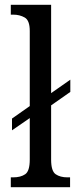

<svg xmlns="http://www.w3.org/2000/svg" viewBox="-20 -780 321 800"><path d="M25 0V-41H35Q66 -41 85 -54Q104 -67 104 -115V-288L30 -237V-286L104 -338V-651Q104 -695 83 -707Q62 -719 35 -719H25V-760H193V-392L273 -448V-397L193 -341V-115Q193 -67 212 -54Q231 -41 261 -41H272V0Z"/></svg>

Font: Noto Serif Hebrew Condensed
Style: Regular
Weight: 400
Width: 3
Designer: Monotype Design Team
Foundry: Monotype Imaging Inc.
Version: Version 2.004; ttfautohint (v1.8.4.7-5d5b)